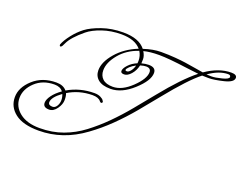

<svg xmlns="http://www.w3.org/2000/svg" viewBox="-117 -930 1509 1200"><g transform="rotate(20 637.5 -330.0)"><path d="M610 -494Q610 -488 621 -488Q632 -488 644.5 -503.5Q657 -519 663 -542Q641 -531 625.5 -516.5Q610 -502 610 -494ZM1223 -688Q1162 -688 1095 -640Q1103 -639 1128 -639Q1153 -639 1196 -650Q1239 -661 1239 -674.5Q1239 -688 1223 -688ZM290 -217Q231 -174 231 -141Q231 -121 259 -121Q276 -121 287 -139Q298 -157 298 -178Q298 -199 290 -217ZM588 -479Q588 -496 610 -520Q632 -544 666 -558Q667 -563 667 -574Q667 -608 650 -635Q573 -609 526.5 -552.5Q480 -496 480 -444Q480 -409 502.5 -388Q525 -367 570 -367Q631 -367 693.5 -427Q756 -487 756 -531Q756 -558 724 -558Q709 -558 686 -551Q678 -515 655.5 -489.5Q633 -464 610.5 -464Q588 -464 588 -479ZM470 -275Q381 -274 310 -230Q317 -215 317 -186.5Q317 -158 295.5 -127.5Q274 -97 245 -97Q205 -97 205 -128Q205 -150 225.5 -178Q246 -206 282 -231Q264 -256 225 -256Q147 -256 97 -208.5Q47 -161 47 -103Q47 -45 95.5 -6.5Q144 32 228.5 32Q313 32 383.5 6Q454 -20 514 -65.5Q574 -111 630 -167Q686 -223 739.5 -288Q793 -353 841 -412Q958 -557 1045 -626Q1022 -628 963 -636Q838 -653 776.5 -653Q715 -653 674 -642Q690 -616 690 -593.5Q690 -571 689 -566Q715 -573 736 -573Q784 -573 784 -536Q784 -485 709.5 -417.5Q635 -350 561 -350Q506 -350 478.5 -373Q451 -396 451 -434Q451 -489 504 -550.5Q557 -612 642 -646Q601 -694 511 -694Q443 -694 384.5 -674Q326 -654 292 -626Q219 -566 198 -520L188 -500Q183 -492 177 -492Q171 -492 171 -503Q182 -533 212 -571.5Q242 -610 277.5 -637Q313 -664 377 -686.5Q441 -709 518 -709Q623 -709 666 -654Q729 -675 781 -675Q833 -675 875.5 -671.5Q918 -668 945 -664Q972 -660 1014 -653Q1056 -646 1069 -644Q1155 -704 1238 -704Q1275 -704 1275 -682Q1275 -653 1213 -638Q1151 -623 1117 -623Q1083 -623 1072 -624Q999 -567 874 -412Q826 -352 770 -285Q714 -218 654 -159.5Q594 -101 529 -54Q389 49 228 49Q124 49 71 8Q18 -33 18 -97.5Q18 -162 78.5 -217Q139 -272 232 -272Q278 -272 301 -244Q381 -291 478 -291Q502 -291 519 -282.5Q536 -274 540 -266L545 -258Q545 -248 536 -248Q532 -248 526 -255Q511 -275 470 -275Z"/></g></svg>

Font: Miss Fajardose
Style: Regular
Weight: 400
Version: Version 1.000